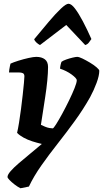

<svg xmlns="http://www.w3.org/2000/svg" viewBox="-20 -803 549 1023"><path d="M89 200Q73 192 57 179.5Q41 167 30.5 156Q20 145 20 140Q20 128 36.5 109Q53 90 80.5 66.5Q108 43 139.5 17Q171 -9 203 -36Q177 -42 152 -50Q127 -58 106 -69.5Q85 -81 71 -95Q76 -116 81.5 -150Q87 -184 92 -222.5Q97 -261 101 -297.5Q105 -334 107.5 -360.5Q110 -387 110 -396Q110 -409 102 -413Q94 -417 80 -417H28Q28 -422 29.5 -432Q31 -442 33 -451.5Q35 -461 36 -464Q51 -471 78 -479.5Q105 -488 132 -494Q159 -500 173 -500Q202 -500 219 -487Q236 -474 236 -446Q236 -416 232 -374Q228 -332 221 -287Q214 -242 208 -202.5Q202 -163 198 -138Q208 -133 220 -128Q232 -123 243 -121Q254 -119 261 -119Q265 -119 279 -141Q293 -163 311.5 -197Q330 -231 348 -268Q366 -305 377.5 -334Q389 -363 389 -375Q389 -381 381.5 -389Q374 -397 361 -406.5Q348 -416 332 -424Q316 -432 300 -437Q300 -445 303 -458Q306 -471 308 -474Q316 -480 333 -486Q350 -492 367 -496Q384 -500 391 -500Q401 -500 419.5 -491Q438 -482 459 -469.5Q480 -457 494.5 -444.5Q509 -432 509 -426Q509 -400 494.5 -361Q480 -322 460 -285Q424 -221 379 -159Q334 -97 287.5 -38Q241 21 200.5 78.5Q160 136 134 191ZM193 -563Q183 -568 173.5 -577Q164 -586 162 -594Q205 -646 241 -688.5Q277 -731 304.5 -757Q332 -783 345 -783Q360 -783 379.5 -757.5Q399 -732 421.5 -689.5Q444 -647 467 -595Q461 -587 454 -577Q447 -567 434 -563L333 -670Z"/></svg>

Font: Texturina 12pt ExtraBold
Style: Italic
Weight: 800
Italic angle: -11°
Designer: Guillermo Torres Carreño
Foundry: Omnibus-Type
Version: Version 1.002